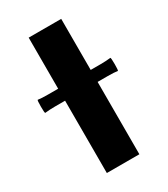

<svg xmlns="http://www.w3.org/2000/svg" viewBox="-185 -830 800 915"><g transform="rotate(-30 215.0 -372.5)"><path d="M126 0V-199V-398H70Q42 -398 15 -395Q12 -397 12 -431Q12 -465 15 -467Q35 -464 70 -464H126V-745H305V-464H360Q388 -464 415 -467Q418 -465 418 -431Q418 -397 415 -395Q396 -398 360 -398H305V0Z"/></g></svg>

Font: GenSekiGothic TW H
Style: Regular
Weight: 900
Version: Version 1.501;PS 1;hotconv 16.6.51;makeotf.lib2.5.65220